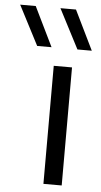

<svg xmlns="http://www.w3.org/2000/svg" viewBox="-146 -843 462 879"><g transform="rotate(5 85.0 -404.0)"><path d="M88 0V-542.5H172V0ZM4.5 -626.5 -89.5 -808H-18L70.5 -626.5ZM189.5 -626.5 95.5 -808H167L255.5 -626.5Z"/></g></svg>

Font: Encode Sans Expanded
Style: Regular
Weight: 400
Width: 7
Designer: Multiple Designers
Foundry: Impallari Type
Version: Version 2.000